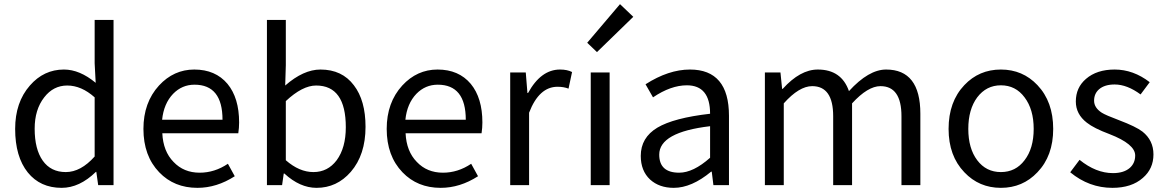

<svg xmlns="http://www.w3.org/2000/svg" viewBox="-20 -892 5613 925"><path d="M114 -61Q53 -137 53 -271Q53 -399 124 -480Q191 -557 288 -557Q364 -557 441 -493L436 -587V-796H527V0H453L444 -64H442Q363 13 277 13Q174 13 114 -61ZM436 -138V-423Q372 -480 304 -480Q237 -480 193 -423Q147 -364 147 -272Q147 -173 186 -118Q225 -63 297 -63Q369 -63 436 -138Z M747 -62Q671 -141 671 -271Q671 -398 746 -480Q817 -557 916 -557Q1018 -557 1076 -488Q1132 -420 1132 -302Q1132 -276 1128 -250H762Q766 -163 816 -112Q865 -60 942 -60Q1014 -60 1078 -103L1111 -43Q1024 13 931 13Q819 13 747 -62ZM1052 -315Q1052 -484 917 -484Q857 -484 814 -440Q769 -393 761 -315Z M1350 -56H1347L1339 0H1266V-796H1357V-578L1354 -480Q1442 -557 1524 -557Q1628 -557 1685 -481Q1741 -408 1741 -281Q1741 -146 1670 -64Q1603 13 1505 13Q1425 13 1350 -56ZM1602 -120Q1646 -180 1646 -279Q1646 -480 1503 -480Q1437 -480 1357 -405V-120Q1422 -63 1490 -63Q1559 -63 1602 -120Z M1919 -62Q1843 -141 1843 -271Q1843 -398 1918 -480Q1989 -557 2088 -557Q2190 -557 2248 -488Q2304 -420 2304 -302Q2304 -276 2300 -250H1934Q1938 -163 1988 -112Q2037 -60 2114 -60Q2186 -60 2250 -103L2283 -43Q2196 13 2103 13Q1991 13 1919 -62ZM2224 -315Q2224 -484 2089 -484Q2029 -484 1986 -440Q1941 -393 1933 -315Z M2438 -543H2513L2521 -444H2524Q2586 -557 2678 -557Q2713 -557 2736 -545L2719 -465Q2696 -474 2666 -474Q2577 -474 2529 -349V0H2438Z M2826 -543H2917V0H2826ZM2809 -686 2967 -872 3031 -811 2856 -641Z M3112 -27Q3067 -69 3067 -141Q3067 -229 3147 -277Q3226 -324 3401 -344Q3401 -481 3289 -481Q3212 -481 3126 -423L3090 -486Q3201 -557 3304 -557Q3492 -557 3492 -334V0H3417L3409 -65H3406Q3312 13 3226 13Q3156 13 3112 -27ZM3401 -132V-284Q3156 -255 3156 -147Q3156 -60 3252 -60Q3320 -60 3401 -132Z M3665 -543H3740L3748 -464H3751Q3835 -557 3920 -557Q4034 -557 4070 -453Q4165 -557 4249 -557Q4414 -557 4414 -344V0H4323V-332Q4323 -477 4222 -477Q4161 -477 4085 -394V0H3994V-332Q3994 -477 3893 -477Q3830 -477 3756 -394V0H3665Z M4626 -62Q4550 -141 4550 -271Q4550 -402 4626 -482Q4697 -557 4802 -557Q4907 -557 4978 -482Q5054 -402 5054 -271Q5054 -141 4978 -62Q4907 13 4802 13Q4697 13 4626 -62ZM4916 -120Q4960 -177 4960 -271Q4960 -365 4916 -423Q4873 -481 4802 -481Q4732 -481 4688 -423Q4645 -365 4645 -271Q4645 -177 4688 -120Q4731 -63 4802 -63Q4873 -63 4916 -120Z M5136 -62 5181 -122Q5260 -58 5342 -58Q5394 -58 5423 -83Q5449 -106 5449 -143Q5449 -198 5325 -246Q5250 -274 5216 -301Q5163 -342 5163 -403Q5163 -470 5212 -512Q5264 -557 5350 -557Q5440 -557 5519 -496L5475 -437Q5410 -485 5350 -485Q5302 -485 5275 -462Q5251 -441 5251 -407Q5251 -373 5288 -349Q5307 -337 5371 -313Q5453 -282 5484 -258Q5537 -216 5537 -148Q5537 -79 5486 -35Q5432 13 5339 13Q5227 13 5136 -62Z"/></svg>

Font: KaiGen Gothic CN Regular
Style: Regular
Weight: 400
Designer: Ryoko NISHIZUKA  (kana & ideographs); Paul D. Hunt (Latin, Greek & Cyrillic); Wenlong ZHANG  (bopomofo); Sandoll Communi
Foundry: Adobe Systems Incorporated
Version: Version 1.002.20150501